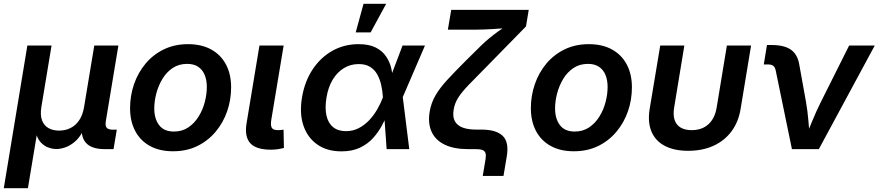

<svg xmlns="http://www.w3.org/2000/svg" viewBox="-33 -779 4590 1003"><path d="M-13.2 204.1 109.9 -541H236.3L183.1 -220.2Q176.3 -177.7 186.5 -150.4Q196.8 -123 220.2 -109.9Q243.7 -96.7 275.4 -96.7Q308.1 -96.7 335.2 -110.1Q362.3 -123.5 380.9 -151.1Q399.4 -178.7 406.2 -220.2L459.5 -541H585.4L519.5 -144Q516.1 -121.1 524.7 -111.3Q533.2 -101.6 557.6 -101.6H577.1L560.1 0H513.7Q443.8 0 414.8 -34.2Q385.7 -68.4 397 -133.8L405.3 -183.1H427.7Q418.9 -128.9 399.9 -93.3Q380.9 -57.6 356.7 -37.6Q332.5 -17.6 307.6 -9Q282.7 -0.5 261.7 -0.5Q240.2 -0.5 217.8 -9Q195.3 -17.6 177.7 -37.8Q160.2 -58.1 152.8 -93.5Q145.5 -128.9 154.3 -183.1H177.2L112.8 204.1Z M871.1 11.2Q800.3 11.2 750 -16.6Q699.7 -44.4 673.1 -95.2Q646.5 -146 646.5 -213.9Q646.5 -279.3 667.2 -339.4Q688 -399.4 727.3 -446.5Q766.6 -493.7 822.8 -521Q878.9 -548.3 949.2 -548.3Q1020 -548.3 1070.3 -520.5Q1120.6 -492.7 1147.5 -442.1Q1174.3 -391.6 1174.3 -322.8Q1174.3 -257.3 1153.6 -197.5Q1132.8 -137.7 1093.3 -90.6Q1053.7 -43.5 997.8 -16.1Q941.9 11.2 871.1 11.2ZM875.5 -91.8Q918.9 -91.8 951.2 -113.8Q983.4 -135.7 1004.9 -170.7Q1026.4 -205.6 1036.9 -246.3Q1047.4 -287.1 1047.4 -324.7Q1047.4 -360.8 1036.1 -387.9Q1024.9 -415 1002.2 -430.2Q979.5 -445.3 944.8 -445.3Q901.4 -445.3 869.1 -423.8Q836.9 -402.3 815.7 -367.2Q794.4 -332 783.7 -291.3Q772.9 -250.5 772.9 -212.4Q772.9 -158.7 798.3 -125.2Q823.7 -91.8 875.5 -91.8Z M1382.3 2.9Q1304.7 2.9 1274.2 -31.2Q1243.7 -65.4 1254.9 -134.3L1322.3 -541H1448.7L1384.3 -153.8Q1379.4 -124.5 1386.7 -111.8Q1394 -99.1 1418.5 -99.1Q1429.7 -99.1 1436.5 -99.9Q1443.4 -100.6 1448.2 -102.1L1450.2 -5.9Q1439.5 -2.9 1421.6 0Q1403.8 2.9 1382.3 2.9Z M1750.5 11.7Q1675.8 11.7 1624.8 -23.9Q1573.7 -59.6 1552.2 -122.8Q1530.8 -186 1544.4 -268.6Q1558.1 -352.5 1599.6 -415.5Q1641.1 -478.5 1702.9 -513.4Q1764.6 -548.3 1840.3 -548.3Q1895.5 -548.3 1930.2 -530.5Q1964.8 -512.7 1984.1 -483.9Q2003.4 -455.1 2011.2 -421.4Q2019 -387.7 2020.5 -356H2060.1L2070.8 -273.9L2105 0H1986.8L1967.3 -272Q1965.3 -302.7 1958.7 -333.3Q1952.1 -363.8 1938.5 -388.9Q1924.8 -414.1 1901.1 -429.2Q1877.4 -444.3 1840.8 -444.3Q1798.3 -444.3 1763.4 -423.1Q1728.5 -401.9 1704.8 -362.5Q1681.2 -323.2 1672.4 -268.6Q1663.6 -214.8 1672.4 -175.5Q1681.2 -136.2 1707 -115Q1732.9 -93.8 1774.4 -93.8Q1810.5 -93.8 1841.1 -109.6Q1871.6 -125.5 1895.8 -151.1Q1919.9 -176.8 1937.7 -207.8Q1955.6 -238.8 1966.8 -269L2069.8 -541H2187L2069.8 -269L2032.2 -189.5H1994.1Q1980.5 -157.7 1961.7 -122.6Q1942.9 -87.4 1915 -56.9Q1887.2 -26.4 1846.9 -7.3Q1806.6 11.7 1750.5 11.7ZM1825.2 -609.9 1866.2 -759.3H1984.4L1903.3 -609.9Z M2488.8 140.1 2503.4 53.2Q2506.8 32.7 2503.2 21Q2499.5 9.3 2487.1 4.6Q2474.6 0 2451.7 0H2411.1Q2338.4 0 2290.3 -23.2Q2242.2 -46.4 2221.9 -90.1Q2201.7 -133.8 2211.4 -194.8Q2219.2 -241.7 2242.2 -281Q2265.1 -320.3 2304.7 -363Q2344.2 -405.8 2400.9 -462.4L2481 -541.5Q2502 -562 2524.7 -580.6Q2547.4 -599.1 2569.8 -615.2Q2592.3 -631.3 2612.5 -644.8Q2632.8 -658.2 2648.9 -668.5L2635.3 -634.8Q2617.2 -632.8 2593.8 -630.9Q2570.3 -628.9 2544.9 -627.4Q2519.5 -626 2495.1 -625Q2470.7 -624 2449.7 -624H2306.6L2324.2 -727.5H2729L2714.8 -641.1L2511.2 -433.1Q2453.6 -375 2417 -337.2Q2380.4 -299.3 2361.3 -269.8Q2342.3 -240.2 2336.9 -206.1Q2330.6 -168.5 2343.3 -145.8Q2356 -123 2384 -112.5Q2412.1 -102.1 2452.6 -102.1H2480.5Q2558.6 -102.1 2592.8 -69.6Q2627 -37.1 2614.3 38.6L2597.2 140.1Z M2964.8 11.2Q2894 11.2 2843.8 -16.6Q2793.5 -44.4 2766.8 -95.2Q2740.2 -146 2740.2 -213.9Q2740.2 -279.3 2761 -339.4Q2781.7 -399.4 2821 -446.5Q2860.4 -493.7 2916.5 -521Q2972.7 -548.3 3043 -548.3Q3113.8 -548.3 3164.1 -520.5Q3214.4 -492.7 3241.2 -442.1Q3268.1 -391.6 3268.1 -322.8Q3268.1 -257.3 3247.3 -197.5Q3226.6 -137.7 3187 -90.6Q3147.5 -43.5 3091.6 -16.1Q3035.6 11.2 2964.8 11.2ZM2969.2 -91.8Q3012.7 -91.8 3044.9 -113.8Q3077.1 -135.7 3098.6 -170.7Q3120.1 -205.6 3130.6 -246.3Q3141.1 -287.1 3141.1 -324.7Q3141.1 -360.8 3129.9 -387.9Q3118.7 -415 3095.9 -430.2Q3073.2 -445.3 3038.6 -445.3Q2995.1 -445.3 2962.9 -423.8Q2930.7 -402.3 2909.4 -367.2Q2888.2 -332 2877.4 -291.3Q2866.7 -250.5 2866.7 -212.4Q2866.7 -158.7 2892.1 -125.2Q2917.5 -91.8 2969.2 -91.8Z M3562 8.8Q3488.8 8.8 3439.7 -17.1Q3390.6 -43 3370.1 -92Q3349.6 -141.1 3360.8 -210L3416 -541H3542L3488.8 -217.8Q3482.4 -178.7 3491.2 -152.3Q3500 -126 3522.7 -112.5Q3545.4 -99.1 3580.1 -99.1Q3615.7 -99.1 3642.6 -112.5Q3669.4 -126 3687 -152.3Q3704.6 -178.7 3710.9 -217.8L3764.2 -541H3890.6L3835.9 -210Q3824.7 -141.6 3788.1 -92.5Q3751.5 -43.5 3693.8 -17.3Q3636.2 8.8 3562 8.8Z M4104 0 4019 -412.1Q4015.6 -428.2 4006.3 -435.3Q3997.1 -442.4 3978 -442.4H3957L3973.6 -543.9H3997.1Q4064 -543.9 4098.9 -519.3Q4133.8 -494.6 4142.6 -440.4L4177.2 -248.5Q4186 -198.2 4190.2 -146.7Q4194.3 -95.2 4198.7 -43.5H4167.5Q4189.5 -95.7 4210.2 -147Q4231 -198.2 4256.3 -248.5L4402.8 -541H4536.6L4244.6 0Z"/></svg>

Font: Inter 17pt SemiBold
Style: Italic
Weight: 600
Italic angle: -9.3988°
Version: Version 4.001;git-66647c0bb